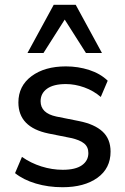

<svg xmlns="http://www.w3.org/2000/svg" viewBox="-20 -775 524 804"><path d="M242 9Q182 9 130 -6.5Q78 -22 43 -50L72 -118Q109 -92 153.5 -78Q198 -64 243 -64Q296 -64 323 -83Q350 -102 350 -134Q350 -160 332 -174.5Q314 -189 278 -197L183 -216Q57 -242 57 -346Q57 -415 112 -456Q167 -497 256 -497Q307 -497 353.5 -482Q400 -467 431 -437L402 -369Q372 -395 333 -409Q294 -423 256 -423Q204 -423 177 -403.5Q150 -384 150 -351Q150 -301 216 -287L311 -268Q376 -255 409.5 -224Q443 -193 443 -140Q443 -70 388 -30.5Q333 9 242 9ZM95 -553 205 -755H297L407 -553H340L251 -693L162 -553Z"/></svg>

Font: Nunito Sans SemiBold
Style: Regular
Weight: 600
Designer: Vernon Adams
Foundry: Vernon Adams
Version: Version 3.101; ttfautohint (v1.8.4.7-5d5b);gftools[0.9.27]